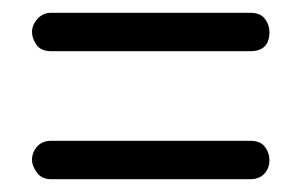

<svg xmlns="http://www.w3.org/2000/svg" viewBox="-20 -410 471 300"><path d="M60 -330Q44 -330 37 -340Q30 -350 30 -360Q30 -371 38.5 -380.5Q47 -390 60 -390H371Q387 -390 394 -380.5Q401 -371 401 -360Q401 -330 371 -330ZM60 -130Q45 -130 37.5 -140.5Q30 -151 30 -160Q30 -172 38 -181Q46 -190 60 -190H371Q387 -190 394 -180.5Q401 -171 401 -160Q401 -147 393 -138.5Q385 -130 371 -130Z"/></svg>

Font: Hachi Maru Pop
Style: Regular
Weight: 400
Designer: Nontynet
Foundry: Nontynet
Version: Version 1.300